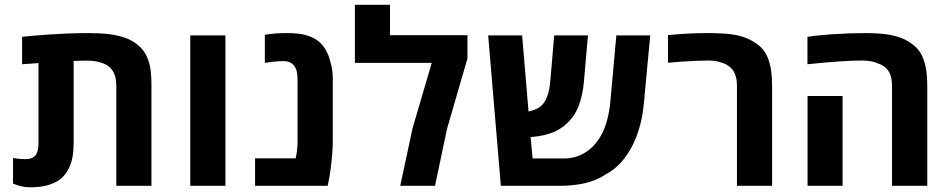

<svg xmlns="http://www.w3.org/2000/svg" viewBox="-20 -780 3988 806"><path d="M106.9 6.3Q88.9 6.3 71.3 2.4Q53.7 -1.5 34.7 -9.3V-116.7Q62.5 -111.8 87.4 -111.8Q116.7 -111.8 129.2 -128.2Q141.6 -144.5 141.6 -180.2V-515.1Q124.5 -514.2 107.2 -512.7Q89.8 -511.2 72.8 -510.3V-625.5Q125.5 -630.9 173.8 -634.3Q222.2 -637.7 266.6 -639.4Q311 -641.1 351.6 -641.1Q398.4 -641.1 433.8 -637Q469.2 -632.8 495.8 -624.5Q522.5 -616.2 542.5 -603Q565.4 -587.9 580.1 -569.6Q594.7 -551.3 603.5 -523.9Q610.4 -504.4 613 -479.7Q615.7 -455.1 615.7 -424.8V0H468.3V-418.9Q468.3 -462.4 450.4 -486.6Q432.6 -510.7 397 -519Q376.5 -525.4 344.7 -525.4Q330.1 -525.4 316.2 -525.1Q302.2 -524.9 289.1 -523.9V-180.2Q289.1 -147.5 284.4 -121.1Q279.8 -94.7 268.1 -71.8Q254.9 -44.9 232.4 -27.3Q210.4 -10.7 179.2 -2.2Q147.9 6.3 106.9 6.3Z M778.8 0V-631.3H926.3V0Z M1050.8 0V-115.2H1221.2Q1225.1 -132.8 1227.1 -150.9Q1229 -168.9 1229 -187V-450.7Q1229 -468.3 1224.9 -483.2Q1220.7 -498 1211.4 -507.8Q1204.6 -515.1 1194.8 -519.3Q1185.1 -523.4 1172.4 -523.4Q1154.3 -523.4 1135 -521.7Q1115.7 -520 1091.8 -516.1V-633.8Q1110.8 -637.7 1134.5 -639.4Q1158.2 -641.1 1186.5 -641.1Q1234.4 -641.1 1264.9 -632.3Q1295.4 -623.5 1314.9 -608.4Q1334.5 -593.3 1347.2 -571Q1359.9 -548.8 1365.7 -524.4Q1371.1 -508.8 1374 -490.2Q1377 -471.7 1377 -450.7V-187Q1377 -159.2 1374.3 -128.4Q1371.6 -97.7 1367.9 -70.3Q1364.3 -43 1360.8 -25.9L1355.5 0Z M1660.2 0 1711.9 -241.7 1792.5 -516.1H1469.7V-759.8H1617.2V-632.3H1942.4V-534.7L1856.4 -238.8L1806.2 0Z M2082.5 0 2029.3 -631.3H2171.9L2198.7 -312Q2214.8 -314.9 2231.4 -322.5Q2248 -330.1 2258.8 -342.8Q2271.5 -357.4 2279.3 -381.6Q2287.1 -405.8 2289.6 -435.1L2306.6 -631.3H2448.2L2431.2 -437Q2426.3 -381.3 2409.9 -337.4Q2393.6 -293.5 2360.4 -262.7Q2332.5 -235.8 2296.4 -222.4Q2260.3 -209 2213.9 -205.1Q2212.4 -205.1 2210.7 -205.1Q2209 -205.1 2207.5 -205.1L2215.8 -114.7H2346.7Q2397.5 -114.7 2439 -141.1Q2480.5 -167.5 2507.3 -219.2Q2534.7 -273.9 2542 -351.6L2567.4 -631.3H2709.5L2683.1 -348.1Q2678.2 -293 2664.6 -245.6Q2650.9 -198.2 2630.4 -160.2Q2610.8 -124 2584.7 -95.7Q2558.6 -67.4 2522.9 -47.9Q2481.4 -21 2433.3 -10.5Q2385.3 0 2331.1 0Z M3073.7 0V-419.4Q3073.7 -461.4 3056.6 -485.1Q3039.6 -508.8 3005.9 -518.1Q2995.1 -522 2981.7 -523.9Q2968.3 -525.9 2952.6 -525.9Q2930.7 -525.9 2902.6 -524.7Q2874.5 -523.4 2844.2 -521.5Q2814 -519.5 2784.2 -516.6V-632.8Q2831.5 -637.2 2872.6 -639.2Q2913.6 -641.1 2948.2 -641.1Q3017.6 -641.1 3057.1 -635Q3096.7 -628.9 3126.5 -614.3Q3156.2 -599.6 3175.5 -580.3Q3194.8 -561 3205.6 -530.8Q3214.4 -505.4 3217.8 -479.7Q3221.2 -454.1 3221.2 -419.4V0Z M3724.6 0V-419.4Q3724.6 -459.5 3709.2 -482.4Q3693.8 -505.4 3663.1 -514.6Q3651.4 -520 3635 -522.9Q3618.7 -525.9 3598.1 -525.9Q3557.6 -525.9 3503.9 -522.2Q3450.2 -518.6 3369.6 -510.3V-625.5Q3395.5 -629.4 3421.4 -631.8Q3447.3 -634.3 3473.6 -636.2Q3510.3 -638.7 3544.9 -639.9Q3579.6 -641.1 3612.3 -641.1Q3669.4 -641.1 3709.2 -634.8Q3749 -628.4 3777.8 -614.3Q3807.1 -599.6 3826.7 -580.1Q3846.2 -560.5 3856.9 -530.8Q3865.7 -505.4 3869.1 -479.7Q3872.6 -454.1 3872.6 -419.4V0ZM3370.1 0V-377H3517.1V0Z"/></svg>

Font: Wonky
Style: Regular
Weight: 400
Designer: Monotype Design Team
Foundry: Monotype Imaging Inc.
Version: Version 3.000